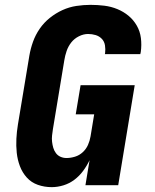

<svg xmlns="http://www.w3.org/2000/svg" viewBox="-20 -763 640 791"><path d="M193 8Q163 8 136 -1.5Q109 -11 90.5 -31.5Q72 -52 62 -78.5Q52 -105 49 -133.5Q46 -162 47.5 -191.5Q49 -221 54 -251L101 -534Q106 -563 116 -591Q126 -619 143.5 -644.5Q161 -670 185.5 -689.5Q210 -709 237.5 -721.5Q265 -734 294.5 -738.5Q324 -743 353 -743Q382 -743 410 -739.5Q438 -736 463.5 -725.5Q489 -715 509.5 -698Q530 -681 543.5 -657.5Q557 -634 560.5 -606Q564 -578 560 -549L558 -540H412L413 -544Q415 -560 412.5 -576Q410 -592 399.5 -603Q389 -614 374 -618.5Q359 -623 343 -623Q324 -623 305 -613.5Q286 -604 273.5 -588Q261 -572 254.5 -553Q248 -534 245 -515L198 -231Q196 -218 194.5 -205Q193 -192 194.5 -179Q196 -166 199.5 -154Q203 -142 210.5 -132Q218 -122 229.5 -117Q241 -112 254 -112Q271 -112 289 -117.5Q307 -123 321 -136Q335 -149 342.5 -166Q350 -183 353 -201L368 -292H292L312 -412H535L467 0H332L349 -103Q338 -80 322.5 -59Q307 -38 286.5 -22.5Q266 -7 241.5 0.5Q217 8 193 8Z"/></svg>

Font: Iosevka Aile Heavy
Style: Italic
Weight: 900
Italic angle: -9°
Designer: Belleve Invis
Foundry: Belleve Invis
Version: Version 31.1.0; ttfautohint (v1.8.4)